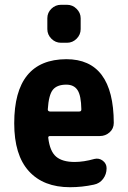

<svg xmlns="http://www.w3.org/2000/svg" viewBox="-20 -780 540 810"><path d="M181.6 -318.4Q181.6 -310.5 190.4 -309.6H314.5Q323.2 -309.6 323.2 -318.4Q322.3 -377 307.1 -399.9Q292 -422.9 259.8 -422.9Q220.7 -422.9 203.1 -401.4Q185.5 -379.9 181.6 -318.4ZM191.4 -206.1Q182.6 -206.1 183.6 -198.2Q190.4 -141.6 216.8 -119.1Q243.2 -96.7 294.9 -96.7Q333 -96.7 377.9 -109.4Q397.5 -114.3 413.6 -102.1Q429.7 -89.8 429.7 -70.3Q429.7 -44.9 415 -25.4Q400.4 -5.9 376 -1Q326.2 9.8 275.4 9.8Q163.1 9.8 101.6 -58.1Q40 -126 40 -259.8Q40 -529.3 259.8 -530.3Q459 -530.3 460 -261.7Q460 -237.3 442.4 -221.7Q424.8 -206.1 401.4 -206.1ZM237.3 -759.8H262.7Q286.1 -759.8 303.2 -742.7Q320.3 -725.6 320.3 -703.1V-657.2Q320.3 -633.8 303.2 -616.7Q286.1 -599.6 262.7 -599.6H237.3Q213.9 -599.6 196.8 -616.7Q179.7 -633.8 179.7 -657.2V-703.1Q179.7 -726.6 196.8 -743.2Q213.9 -759.8 237.3 -759.8Z"/></svg>

Font: Rounded Mgen+ 1m bold
Style: Bold
Weight: 700
Designer: [Source Han Sans]
Ryoko NISHIZUKA  (kana & ideographs); Paul D. Hunt (Latin, Greek & Cyrillic); Wenlong ZHANG  (bopomofo
Version: Version 1.059.20150602